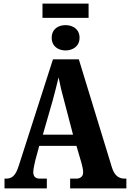

<svg xmlns="http://www.w3.org/2000/svg" viewBox="-20 -1042 719 1062"><path d="M215 -943H470V-1022H215ZM343 -763C381 -763 420 -785 420 -833C420 -882 381 -903 343 -903C303 -903 266 -882 266 -833C266 -785 303 -763 343 -763ZM5 0H239V-54H200C174 -54 164 -68 164 -91C164 -109 172 -138 175 -154L197 -235H403L431 -139C434 -127 440 -105 440 -89C440 -64 422 -54 402 -54H368V0H679V-54H669C637 -54 613 -71 599 -116L416 -714H273L84 -126C66 -67 44 -54 13 -54H5ZM217 -297 272 -488C283 -528 294 -573 304 -614C312 -572 323 -527 335 -484L384 -297Z"/></svg>

Font: Noto Serif Condensed ExtraBold
Style: Regular
Weight: 800
Width: 3
Designer: Monotype Design Team
Foundry: Monotype Imaging Inc.
Version: Version 2.013